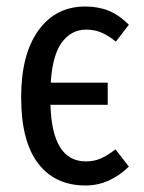

<svg xmlns="http://www.w3.org/2000/svg" viewBox="-20 -558 441 590"><path d="M335 -99 376 -46Q316 12 243 12Q149 12 97 -56Q45 -124 45 -259Q45 -391 98 -464.5Q151 -538 242 -538Q282 -538 314 -525Q346 -512 376 -482L336 -430Q313 -449 291.5 -458Q270 -467 245 -467Q199 -467 170 -427.5Q141 -388 136 -304H311V-236H135Q140 -62 244 -62Q269 -62 289.5 -71Q310 -80 335 -99Z"/></svg>

Font: Fira Sans Compressed
Style: Regular
Weight: 400
Width: 1
Designer: bBox Type GmbH & Carrois Corporate GbR & Edenspiekermann AG
Foundry: bBox Type GmbH & Carrois Corporate GbR & Edenspiekermann AG
Version: Version 4.301